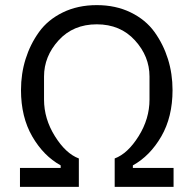

<svg xmlns="http://www.w3.org/2000/svg" viewBox="-20 -730 756 750"><path d="M58 0V-74H217V-84Q150 -121 106 -197Q62 -273 62 -378Q62 -442 80 -499.5Q98 -557 132.5 -605Q167 -653 225.5 -681.5Q284 -710 358 -710Q432 -710 490.5 -681.5Q549 -653 583.5 -605Q618 -557 636 -499.5Q654 -442 654 -378Q654 -273 610 -197Q566 -121 499 -84V-74H658V0H428V-111Q479 -130 521.5 -198Q564 -266 564 -341V-431Q564 -510 507 -572.5Q450 -635 358 -635Q266 -635 209 -572.5Q152 -510 152 -431V-341Q152 -266 194.5 -198Q237 -130 288 -111V0Z"/></svg>

Font: Aneliza
Style: Regular
Weight: 400
Designer: Mike Abbink, Paul van der Laan, Pieter van Rosmalen
Foundry: Bold Monday
Version: Version 3.0